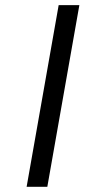

<svg xmlns="http://www.w3.org/2000/svg" viewBox="-20 -723 327 743"><path d="M207 -703.1 83 0H163.1L287.1 -703.1Z"/></svg>

Font: Sen-gleads
Style: Italic
Weight: 400
Designer: Kosal Sen, Philatype
Foundry: Philatype
Version: Version 1.004; ttfautohint (v1.8.3)